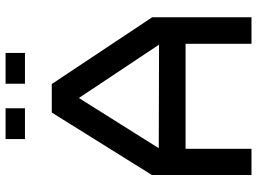

<svg xmlns="http://www.w3.org/2000/svg" viewBox="-134 -768 902 673"><g transform="rotate(-90 316.5 -431.0)"><path d="M500 0V-231H132V0H40V-349L259 -700H359L593 -348V0ZM310 -605 134 -325 497 -324ZM166 -862H274V-794H166ZM360 -794V-862H468V-794Z"/></g></svg>

Font: Turret Road
Style: Bold
Weight: 700
Designer: Noponies
Foundry: Noponies
Version: Version 1.001; ttfautohint (v1.8)